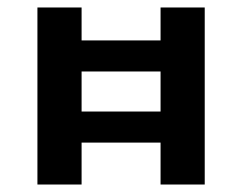

<svg xmlns="http://www.w3.org/2000/svg" viewBox="-20 -493 647 513"><path d="M527 -473V0H409V-112H198V0H80V-473H198V-385H409V-473ZM409 -195V-302H198V-195Z"/></svg>

Font: Ysabeau SC
Style: Bold
Weight: 700
Designer: Christian Thalmann (Catharsis Fonts)
Version: Version 0.003